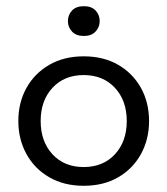

<svg xmlns="http://www.w3.org/2000/svg" viewBox="-20 -588 539 618"><path d="M249.4 10Q186 10 138.6 -17.4Q91.1 -44.8 65.1 -92.3Q39 -139.7 39 -198.4Q39 -257.8 65.1 -304.8Q91.1 -351.8 138.6 -379.3Q186 -406.7 249.4 -406.7Q313.3 -406.7 360.5 -379.3Q407.8 -351.8 433.8 -304.8Q459.8 -257.8 459.8 -198.4Q459.8 -139.7 433.8 -92.3Q407.8 -44.8 360.5 -17.4Q313.3 10 249.4 10ZM249.4 -50.3Q311.8 -50.3 349.9 -91.4Q388 -132.6 388 -198.4Q388 -264.3 349.9 -305.3Q311.8 -346.4 249.4 -346.4Q186.9 -346.4 148.9 -305.3Q110.9 -264.3 110.9 -198.4Q110.9 -132.6 148.9 -91.4Q186.9 -50.3 249.4 -50.3ZM250.1 -472.2Q224.9 -472.2 211.8 -486.4Q198.6 -500.6 198.6 -520Q198.6 -540.1 211.8 -554.1Q224.9 -568.1 250.1 -568.1Q274.6 -568.1 287.7 -554.1Q300.9 -540.1 300.9 -520Q300.9 -500.6 287.5 -486.4Q274.2 -472.2 250.1 -472.2Z"/></svg>

Font: Rokkitt SemiBold
Style: Regular
Weight: 600
Designer: Vernon Adams
Foundry: Vernon Adams
Version: Version 3.103